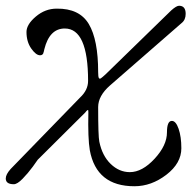

<svg xmlns="http://www.w3.org/2000/svg" viewBox="-20 -441 676 667"><path d="M205 -342Q152 -342 134 -270Q134 -269 132.5 -263Q131 -257 130 -255Q129 -253 126.5 -251Q124 -249 119 -249Q105 -249 88.5 -272.5Q72 -296 72 -330Q72 -356 104.5 -383.5Q137 -411 177 -411Q256 -412 288.5 -357.5Q321 -303 321 -190Q321 -174 323.5 -170Q326 -166 330.5 -169Q335 -172 347 -183L575 -405Q593 -421 602 -421Q625 -421 625 -393Q625 -372 611 -361L362 -144Q321 -108 321 -69Q321 32 325 51Q335 100 364.5 128.5Q394 157 431 157Q474 157 517 110.5Q560 64 560 19Q560 -21 577 -21Q591 -21 600.5 6.5Q610 34 610 74Q610 126 558 166Q506 206 447 206Q315 206 292 81Q285 40 287 -51Q287 -59 285.5 -59Q284 -59 280 -55Q278 -52 276 -50L111 114L94 138Q77 161 58.5 180Q40 199 28 199Q0 199 0 179Q0 165 17 146L258 -102Q286 -128 286 -160Q286 -342 205 -342Z"/></svg>

Font: EB Garamond 12
Style: Italic
Weight: 400
Italic angle: -17°
Version: Version 0.016; ttfautohint (v1.8.4)